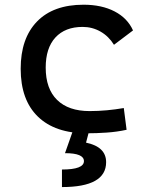

<svg xmlns="http://www.w3.org/2000/svg" viewBox="-20 -547 626 802"><path d="M342.8 9.8Q210.4 9.8 138.4 -59.8Q66.4 -129.4 66.4 -259.8Q66.4 -386.7 134.5 -457Q202.6 -527.3 329.1 -527.3Q404.8 -527.3 458.7 -499.3Q512.7 -471.2 535.6 -419.9L456.1 -359.9Q434.1 -395.5 399.9 -415Q365.7 -434.6 325.2 -434.6Q252 -434.6 211.4 -390.4Q170.9 -346.2 170.9 -264.6Q170.9 -176.3 218.5 -129.6Q266.1 -83 354.5 -83Q390.6 -83 426.8 -86.4Q462.9 -89.8 497.1 -95.7L508.8 -4.9Q468.8 3.9 426 6.8Q383.3 9.8 342.8 9.8ZM238.8 234.4V161.1Q330.6 161.1 330.6 126Q330.6 92.8 251.5 92.8L285.2 -2.9L351.6 2.4L339.4 48.8Q423.3 66.4 423.3 130.4Q423.3 234.4 238.8 234.4Z"/></svg>

Font: CaskaydiaCove NFP
Style: Regular
Weight: 400
Designer: Aaron Bell
Foundry: Saja Typeworks
Version: Version 2111.001; VTT 6.35;Nerd Fonts 3.1.1